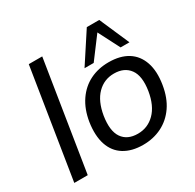

<svg xmlns="http://www.w3.org/2000/svg" viewBox="-163 -935 1145 1125"><g transform="rotate(-30 409.5 -372.5)"><path d="M36 0 153 -736H244L127 0Z M498 9Q422 9 370.5 -23Q319 -55 298.5 -116.5Q278 -178 291 -265Q304 -345 342 -400.5Q380 -456 436.5 -484Q493 -512 563 -512Q641 -512 692 -480Q743 -448 764 -386.5Q785 -325 771 -239Q758 -158 720 -103Q682 -48 625 -19.5Q568 9 498 9ZM504 -63Q571 -63 618.5 -110.5Q666 -158 681 -249Q696 -344 661.5 -391.5Q627 -439 557 -439Q490 -439 443.5 -392Q397 -345 382 -255Q367 -159 400 -111Q433 -63 504 -63ZM424 -552 556 -754H640L728 -552H668L594 -696L486 -552Z"/></g></svg>

Font: Mulish ExtraLight Medium
Style: Italic
Weight: 500
Italic angle: -9°
Version: Version 3.603